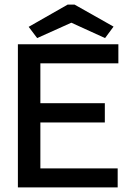

<svg xmlns="http://www.w3.org/2000/svg" viewBox="-20 -817 590 837"><path d="M58 0V-624H496V-541H156V-367H437V-283H156V-83H493V0ZM142 -651 105 -700 275 -797H305L475 -701L438 -651L291 -718Z"/></svg>

Font: Inconsolata SemiExpanded SemiBold
Style: Regular
Weight: 600
Width: 6
Monospace: yes
Designer: Raph Levien, Cyreal, Brenton Simpson
Foundry: Raph Levien, Cyreal, Google
Version: Version 3.001; ttfautohint (v1.8.2.53-6de2)